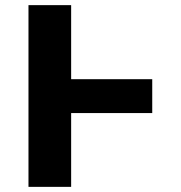

<svg xmlns="http://www.w3.org/2000/svg" viewBox="-20 -727 703 747"><path d="M572.3 -287.1H256.8V0H90.8V-707H256.8V-418.9H572.3Z"/></svg>

Font: Pretendard JP ExtraBold
Style: Regular
Weight: 800
Designer: Base glyphs from Inter by Rasmus Andersson; Hangeul glyphs from Noto Sans CJK(Source Han Sans) by Jang Soo-young and Kan
Foundry: Kil Hyung-jin
Version: Version 1.309